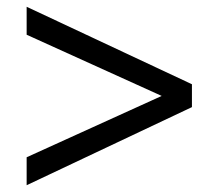

<svg xmlns="http://www.w3.org/2000/svg" viewBox="-20 -608 640 570"><path d="M549.8 -357.9V-290L59.1 -58.1V-141.1L460 -323.2L59.1 -504.9V-587.9Z"/></svg>

Font: Post Grotesk Regular
Style: Regular
Weight: 500
Version: 0.900; ttfautohint (v0.96) -l 8 -r 50 -G 200 -x 14 -w "gGD" 